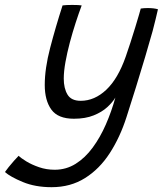

<svg xmlns="http://www.w3.org/2000/svg" viewBox="-128 -514 687 798"><path d="M86.5 264Q18.5 264 -33.2 242.5Q-85 221 -107.5 201Q-102.5 193.5 -92 180.5Q-81.5 167.5 -69.8 154.2Q-58 141 -50.5 133.5Q-41 143 -18.5 156.8Q4 170.5 34.5 181Q65 191.5 99.5 191.5Q147 191.5 186.5 166.8Q226 142 257.2 99.5Q288.5 57 312 3.2Q335.5 -50.5 351.5 -108.5Q340 -89 318 -68.8Q296 -48.5 261.5 -34.5Q227 -20.5 179 -20.5Q113 -20.5 85.5 -58.5Q58 -96.5 58 -161Q58 -229 80.5 -315.2Q103 -401.5 132 -491.5Q138 -492.5 149 -493Q160 -493.5 172 -493.5Q184.5 -493.5 196 -493Q207.5 -492.5 211.5 -491.5Q199.5 -459.5 186.5 -419.5Q173.5 -379.5 162.2 -337.2Q151 -295 144 -256Q137 -217 137 -187.5Q137 -147 152.5 -121Q168 -95 207.5 -95Q265 -95 313.8 -141Q362.5 -187 394.5 -278.5Q403.5 -304 414 -336.5Q424.5 -369 434 -400Q443.5 -431 449.8 -452.8Q456 -474.5 457 -478.5Q471 -480.5 486 -480.5Q511.5 -480.5 528.5 -475.5Q520.5 -439.5 506.5 -385.5Q493 -337 475.2 -277Q457.5 -217 437.5 -153Q417.5 -89 398 -28Q371 56.5 328.2 122.5Q285.5 188.5 225.2 226.2Q165 264 86.5 264Z"/></svg>

Font: Grandstander Light
Style: Italic
Weight: 300
Italic angle: -15°
Designer: Tyler Finck
Foundry: Etcetera Type Co
Version: Version 1.200; ttfautohint (v1.8.3)